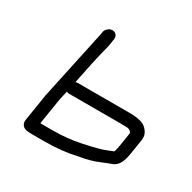

<svg xmlns="http://www.w3.org/2000/svg" viewBox="-123 -650 773 772"><g transform="rotate(30 263.5 -264.0)"><path d="M206.2 -462.3 206.3 -462.9 212 -498.5C214.3 -513.5 203.8 -526 188.8 -526C173.8 -526 159.3 -513.5 157 -498.5L155.1 -486.8L85.9 -163.5L66 -37.7C64.4 -27.9 67.6 -18.9 74 -12.3C83.2 -2.8 100.1 -2 122.8 -2H174.8C227.9 -2 277.4 -7 323 -17.8C362.5 -24.2 388.9 -32.4 411.1 -41.8C432.2 -50.7 446.9 -56.4 453.7 -58.6C489.6 -70 496.3 -110.2 500.7 -138.2L510.8 -202.2C513.8 -220.9 508.1 -236.5 493.6 -251.1C479.2 -266.6 451.1 -272.5 411.5 -272.5H173.7C170.7 -272.5 166.8 -271.7 163.5 -270.6C177.6 -340.3 189.3 -398.5 206.2 -462.3ZM164.9 -217.5H402.7C413.3 -217.5 423.5 -217.3 433.4 -217C446.8 -216.6 456.5 -206.7 455.5 -200.3L445.7 -138.2C443 -121.5 439.8 -110.6 438.8 -108.5C436.4 -106 418.2 -100.6 401.5 -93.3C393.9 -90.1 366.4 -81.7 307.1 -69.4C267.4 -61.2 225.5 -57 183.5 -57H131.5C128.8 -57 126.4 -57 124 -57.1L140.9 -163.2C144.6 -187.2 148 -198.6 153.1 -220.6C156.5 -218.8 160.8 -217.5 164.9 -217.5Z"/></g></svg>

Font: MewTooHand
Style: BdWideIta
Weight: 400
Designer: Mew Too, Robert Jablonski
Version: Version 0.77